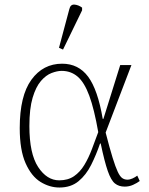

<svg xmlns="http://www.w3.org/2000/svg" viewBox="-20 -826 664 856"><path d="M245 10Q201 10 160.5 -15Q120 -40 94 -98.5Q68 -157 68 -255Q68 -399 120 -470.5Q172 -542 257 -542Q330 -542 373 -484Q416 -426 438 -296H441L516 -536H566L451 -235Q469 -165 482 -123Q495 -81 505 -60Q515 -39 525 -32Q535 -25 548 -25Q559 -25 571 -30.5Q583 -36 592 -43L603 -19Q591 -10 573.5 -2Q556 6 536 6Q510 6 492.5 -8Q475 -22 460.5 -63.5Q446 -105 429 -186H426Q409 -136 386.5 -91Q364 -46 330 -18Q296 10 245 10ZM244 -22Q283 -22 310 -40.5Q337 -59 356 -90.5Q375 -122 389.5 -160.5Q404 -199 418 -237Q400 -340 378 -399.5Q356 -459 326 -484.5Q296 -510 255 -510Q235 -510 210 -500.5Q185 -491 162.5 -465Q140 -439 125.5 -390.5Q111 -342 111 -264Q111 -141 150 -81.5Q189 -22 244 -22ZM261 -605 243 -613 289 -785Q294 -807 312 -805.5Q330 -804 346 -792V-780Z"/></svg>

Font: Noto Serif ExtraLight
Style: Regular
Weight: 200
Designer: Monotype Design Team
Foundry: Monotype Imaging Inc.
Version: Version 2.015; ttfautohint (v1.8.4.7-5d5b)